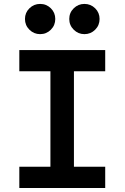

<svg xmlns="http://www.w3.org/2000/svg" viewBox="-20 -945 626 965"><path d="M77.1 0V-106.9H233.4V-586.9H77.1V-693.4H508.8V-586.9H351.6V-106.9H508.8V0ZM181.6 -773.4Q150.4 -773.4 127.9 -795.7Q105.5 -817.9 105.5 -849.6Q105.5 -881.3 127.9 -903.3Q150.4 -925.3 181.6 -925.3Q213.4 -925.3 235.6 -903.3Q257.8 -881.3 257.8 -849.6Q257.8 -817.9 235.6 -795.7Q213.4 -773.4 181.6 -773.4ZM404.3 -773.4Q373 -773.4 350.6 -795.7Q328.1 -817.9 328.1 -849.6Q328.1 -881.3 350.6 -903.3Q373 -925.3 404.3 -925.3Q436 -925.3 458.3 -903.3Q480.5 -881.3 480.5 -849.6Q480.5 -817.9 458.3 -795.7Q436 -773.4 404.3 -773.4Z"/></svg>

Font: CaskaydiaCove NFP SemiBold
Style: Regular
Weight: 600
Designer: Aaron Bell
Foundry: Saja Typeworks
Version: Version 2111.001; VTT 6.35;Nerd Fonts 3.1.1